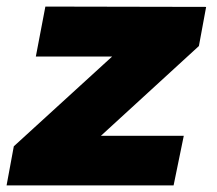

<svg xmlns="http://www.w3.org/2000/svg" viewBox="-35 -564 660 584"><path d="M592 -543 103 -544 74 -392H306L7 -119L-15 0H493L524 -151H272L570 -424Z"/></svg>

Font: Argentum Sans ExtraBold
Style: Italic
Weight: 800
Italic angle: -11.3°
Designer: Julieta Ulanovsky
Foundry: Julieta Ulanovsky
Version: Version 5.001;February 15, 2019;FontCreator 11.5.0.2425 64-b